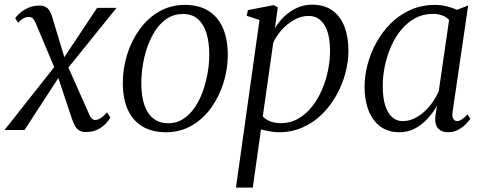

<svg xmlns="http://www.w3.org/2000/svg" viewBox="-31 -572 2130 845"><path d="M346 9Q329.5 9 318.5 2.8Q307.5 -3.5 300.2 -16.2Q293 -29 286 -48L216.5 -256H243.5L77 0H-11L227 -301L219 -249.5L127 -468Q121 -482 114.5 -489.8Q108 -497.5 95 -497.5Q81.5 -497.5 68.5 -489Q55.5 -480.5 49 -471.5L36 -492Q41 -500.5 55.5 -513.5Q70 -526.5 92 -537Q114 -547.5 142.5 -547.5Q158.5 -547.5 169 -542Q179.5 -536.5 186.5 -525.8Q193.5 -515 198 -500L260.5 -292.5H233.5L396.5 -537.5H482L250 -250L258.5 -300.5L359 -74.5Q365 -59.5 371.5 -51.8Q378 -44 388.5 -44Q400 -44 413.8 -53.5Q427.5 -63 440.5 -77.5L454.5 -54.5Q449.5 -44.5 436 -29.5Q422.5 -14.5 400.5 -2.8Q378.5 9 346 9Z M782.5 -550.5Q844 -550.5 886 -524.5Q928 -498.5 949.8 -449.2Q971.5 -400 971.5 -330.5Q971.5 -267 952.2 -206.2Q933 -145.5 897.5 -96.5Q862 -47.5 811.8 -18.8Q761.5 10 699.5 10Q638.5 10 595.8 -15.5Q553 -41 531.2 -89.8Q509.5 -138.5 509.5 -206.5Q509.5 -271 528.8 -332.5Q548 -394 583.8 -443.2Q619.5 -492.5 670 -521.5Q720.5 -550.5 782.5 -550.5ZM773.5 -510.5Q736.5 -510.5 707.2 -492.2Q678 -474 656.2 -442.8Q634.5 -411.5 620 -372Q605.5 -332.5 598.2 -289.5Q591 -246.5 591 -205.5Q591 -147 605 -108Q619 -69 645.8 -49.2Q672.5 -29.5 709.5 -29.5Q745.5 -29.5 774.2 -47.8Q803 -66 824.8 -97.2Q846.5 -128.5 860.8 -167.8Q875 -207 882.5 -249.2Q890 -291.5 890 -332Q890 -385.5 877.8 -425.5Q865.5 -465.5 840 -488Q814.5 -510.5 773.5 -510.5Z M1007.5 253.5 1111 -484 1054.5 -502.5 1060 -527.5 1173.5 -549.5 1191.5 -539.5 1179 -447.5Q1195.5 -476 1220.5 -499.8Q1245.5 -523.5 1276.5 -537.5Q1307.5 -551.5 1342 -551.5Q1397 -551.5 1432.5 -525.5Q1468 -499.5 1485.2 -454Q1502.5 -408.5 1502.5 -348.5Q1502.5 -301 1489.2 -250.8Q1476 -200.5 1450.2 -154Q1424.5 -107.5 1387.5 -70.5Q1350.5 -33.5 1302.2 -11.8Q1254 10 1196 10Q1177 10 1156.5 6.2Q1136 2.5 1117.5 -2L1081.5 253.5ZM1125.5 -59.5Q1139.5 -45 1159.5 -37.5Q1179.5 -30 1204.5 -30Q1247 -30 1281.5 -49.8Q1316 -69.5 1342.2 -102.8Q1368.5 -136 1386.2 -177.5Q1404 -219 1412.8 -263.2Q1421.5 -307.5 1421.5 -349Q1421.5 -398.5 1410.2 -432.5Q1399 -466.5 1378 -484.2Q1357 -502 1327.5 -502Q1295.5 -502 1264.5 -485Q1233.5 -468 1209.2 -441Q1185 -414 1171.5 -383.5Z M1961 -81Q1957.5 -57 1964.5 -48Q1971.5 -39 1980.5 -39Q1990 -39 2001.5 -46.5Q2013 -54 2026.5 -68.5L2039 -49Q2034.5 -42 2021.2 -27.8Q2008 -13.5 1987.2 -1.8Q1966.5 10 1941 10Q1913 10 1897.5 -6.5Q1882 -23 1885 -59L1892 -106Q1875 -76.5 1851 -50Q1827 -23.5 1795.8 -6.8Q1764.5 10 1726.5 10Q1677 10 1643 -15.2Q1609 -40.5 1591.2 -85.5Q1573.5 -130.5 1573.5 -190.5Q1573.5 -238 1586.8 -288.5Q1600 -339 1625.8 -385.5Q1651.5 -432 1689.2 -469.5Q1727 -507 1776.2 -528.8Q1825.5 -550.5 1885.5 -550.5Q1909 -550.5 1934.2 -544.5Q1959.5 -538.5 1980 -528.5L2029.5 -548ZM1945.5 -484.5Q1933 -497.5 1915 -504.2Q1897 -511 1874.5 -511Q1832 -511 1797.2 -492.5Q1762.5 -474 1735.8 -442Q1709 -410 1690.8 -369Q1672.5 -328 1663 -283Q1653.5 -238 1653.5 -193.5Q1653.5 -141.5 1664.5 -107.2Q1675.5 -73 1695.2 -56Q1715 -39 1740.5 -39Q1767.5 -39 1791.8 -50.5Q1816 -62 1836.8 -81Q1857.5 -100 1873.5 -123.2Q1889.5 -146.5 1900 -170.5Z"/></svg>

Font: Merriweather 60pt Light
Style: Italic
Weight: 300
Italic angle: -7.8°
Version: Version 2.101